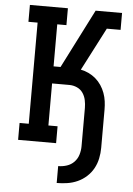

<svg xmlns="http://www.w3.org/2000/svg" viewBox="-62 -781 724 1042"><g transform="rotate(5 300.0 -260.0)"><path d="M287 215V123Q311 123 334 115.5Q357 108 373.5 91Q390 74 397 51Q404 28 404 4V-204Q404 -225 399.5 -246.5Q395 -268 383 -285.5Q371 -303 351 -312Q331 -321 309 -321H215V-92H265V0H58V-92H108V-643H58V-735H265V-643H215V-414H253L416 -735H560V-643H485L364 -409Q386 -405 407 -395Q428 -385 445.5 -370Q463 -355 476 -335.5Q489 -316 497 -294Q505 -272 508 -249.5Q511 -227 511 -204V4Q511 33 505 62Q499 91 485 116.5Q471 142 449 162Q427 182 400.5 194Q374 206 345 210.5Q316 215 287 215Z"/></g></svg>

Font: Iosevka Etoile Semibold
Style: Regular
Weight: 600
Designer: Belleve Invis
Foundry: Belleve Invis
Version: Version 22.1.2; ttfautohint (v1.8.4)